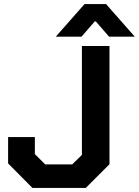

<svg xmlns="http://www.w3.org/2000/svg" viewBox="-20 -927 685 947"><path d="M20 -121V-251H152V-167L203 -116H336L384 -163V-700H520V-117L403 0H140ZM397 -907H503L645 -746H518L453 -821H447L382 -746H255Z"/></svg>

Font: Chakra Petch
Style: Bold
Weight: 700
Designer: Katatrad Aksorn Co.,Ltd.
Foundry: Cadson Demak Co.,Ltd.
Version: Version 1.000; ttfautohint (v1.6)